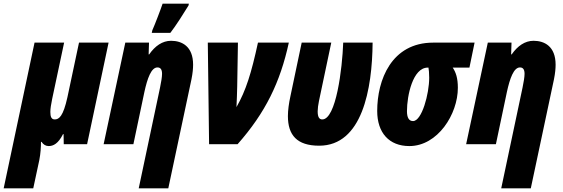

<svg xmlns="http://www.w3.org/2000/svg" viewBox="-85 -785 3062 1045"><path d="M-65 240H96L129 86C136 50 138 16 138 -13H141C151 2 164 10 180 10C205 10 232 -3 258 -55H261L262 0H389L506 -553H345L282 -256C259 -151 236 -135 213 -135C195 -135 189 -149 189 -176C189 -194 193 -217 199 -247L264 -553H103Z M741 -606H842C871 -643 916 -714 941 -755L943 -765H800C792 -740 756 -646 744 -620ZM670 240H831L957 -353C964 -388 966 -413 966 -433C966 -533 905 -563 846 -563C799 -563 759 -535 727 -489H724L726 -553H597L479 0H641L701 -285C717 -358 738 -418 772 -418C790 -418 797 -405 797 -383C797 -366 792 -337 786 -308Z M1053 0H1208C1360 -172 1440 -337 1487 -553H1319C1283 -387 1254 -293 1202 -202C1204 -238 1205 -277 1206 -313L1210 -553H1046Z M1652 8C1886 8 1941 -299 1943 -553H1783C1778 -411 1744 -135 1669 -135C1653 -135 1644 -147 1644 -179C1644 -193 1647 -217 1651 -235L1718 -553H1557L1496 -263C1487 -222 1482 -184 1482 -153C1482 -50 1531 8 1652 8Z M2143 10C2297 10 2407 -163 2407 -307C2407 -360 2396 -392 2379 -417H2470L2498 -553H2273C2045 -553 1968 -349 1968 -181C1968 -62 2033 10 2143 10ZM2163 -126C2140 -126 2130 -146 2130 -180C2130 -265 2162 -417 2243 -417H2247C2249 -405 2251 -389 2251 -362C2251 -274 2211 -126 2163 -126Z M2643 240H2804L2930 -353C2937 -388 2939 -413 2939 -433C2939 -533 2878 -563 2819 -563C2772 -563 2732 -535 2700 -489H2697L2699 -553H2570L2452 0H2614L2674 -285C2690 -358 2711 -418 2745 -418C2763 -418 2770 -405 2770 -383C2770 -366 2765 -337 2759 -308Z"/></svg>

Font: Noto Sans UI Condensed Black
Style: Italic
Weight: 900
Width: 3
Italic angle: -192°
Designer: Monotype Design Team
Foundry: Monotype Imaging Inc.
Version: Version 1.901